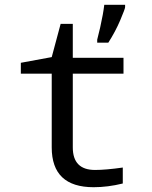

<svg xmlns="http://www.w3.org/2000/svg" viewBox="-20 -780 640 810"><path d="M498 -73.2V-5.9Q434.6 9.8 375 9.8Q198.2 9.8 198.2 -158.2V-469.2H67.9V-515.1L198.2 -539.1L235.8 -679.2H287.1V-536.1H501V-469.2H287.1V-158.2Q287.1 -63 380.9 -63Q426.3 -63 498 -73.2ZM390.1 -612.8 402.8 -665Q415.5 -721.7 419.9 -759.8H507.8V-750Q507.8 -743.2 487.3 -694.8Q466.8 -646.5 437 -600.1H390.1Z"/></svg>

Font: Noto Mono
Style: Regular
Weight: 400
Designer: Monotype Design Team
Foundry: Monotype Imaging Inc.
Version: Version 1.00